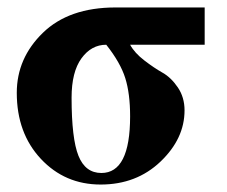

<svg xmlns="http://www.w3.org/2000/svg" viewBox="-20 -481 608 515"><path d="M529 -461V-361H329Q341 -339 367 -319Q393 -299 416 -286Q439 -273 457 -246.5Q475 -220 475 -185Q475 -109 410.5 -47.5Q346 14 250 14Q154 14 89.5 -55Q25 -124 25 -232Q25 -325 95 -393Q165 -461 290 -461ZM329 -169Q329 -230 316 -271.5Q303 -313 265 -361Q225 -361 198.5 -324.5Q172 -288 172 -219Q172 -109 190.5 -63Q209 -17 252 -17Q329 -17 329 -169Z"/></svg>

Font: STIX
Style: Bold
Weight: 700
Designer: MicroPress Inc., with final additions and corrections provided by Coen Hoffman, Elsevier (retired)
Version: Version 1.1.1